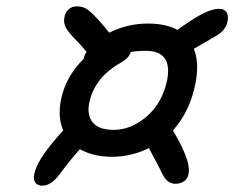

<svg xmlns="http://www.w3.org/2000/svg" viewBox="-20 -625 740 605"><path d="M113.8 -40Q94.2 -40 88.4 -55.2Q82.5 -70.3 96.2 -101.1Q114.3 -143.1 179.2 -213.9Q161.6 -254.4 171.9 -310.1Q187 -384.3 244.1 -439.9V-440.9Q245.6 -451.7 252.9 -461.9Q231.4 -486.8 219.2 -499Q196.8 -521.5 188 -537.1Q179.2 -552.7 183.1 -570.8Q185.5 -585.4 195.8 -595.2Q206.1 -605 222.2 -605Q241.2 -605 255.1 -595.5Q269 -585.9 293.9 -558.1Q309.1 -541 324.2 -522Q381.8 -550.8 445.8 -550.8Q502.9 -550.8 539.1 -530.8Q542 -533.7 544.9 -535.2Q597.7 -572.3 624.3 -584.7Q650.9 -597.2 669.9 -597.2Q687 -597.2 693.8 -586.7Q700.7 -576.2 696.8 -557.1Q693.8 -542 684.1 -530.5Q674.3 -519 653.8 -507.8L590.8 -471.2Q608.4 -429.2 596.2 -363.8Q579.1 -274.4 524.9 -213.9Q528.3 -208 535.4 -195.6Q542.5 -183.1 545.9 -176.8Q565.9 -136.2 571.5 -114.5Q577.1 -92.8 574.2 -78.1Q572.3 -63 560.8 -54.4Q549.3 -45.9 532.2 -45.9Q518.1 -45.9 507.1 -55.4Q496.1 -64.9 484.9 -90.8Q482.4 -95.2 469.7 -119.9Q457 -144.5 449.2 -158.2Q393.1 -130.9 333 -130.9Q274.4 -130.9 231.9 -154.8Q202.6 -123 168.9 -77.1Q141.6 -40 113.8 -40ZM261.2 -300.8Q253.4 -261.7 272.5 -238.8Q291.5 -215.8 337.9 -215.8Q393.6 -215.8 442.6 -258.3Q491.7 -300.8 506.8 -373Q523.9 -464.8 439.9 -464.8Q409.7 -464.8 392.1 -460.9Q385.7 -441.4 361.8 -428.2Q277.3 -380.9 261.2 -300.8Z"/></svg>

Font: Shantell Sans Bouncy
Style: Italic
Weight: 400
Italic angle: -11.31°
Designer: Stephen Nixon, Anya Danilova, Shantell Martin
Foundry: Arrow Type
Version: Version 1.006;[9816181b4]